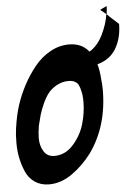

<svg xmlns="http://www.w3.org/2000/svg" viewBox="-65 -767 582 813"><g transform="rotate(-5 226.5 -360.5)"><path d="M369 -421Q372 -398 372 -375Q372 -220 293 -110Q256 -61 209 -28Q162 5 111 5Q76 5 50.5 -12.5Q25 -30 12.5 -59.5Q0 -89 -6 -119Q-12 -149 -12 -182Q-12 -217 -8 -245V-244Q0 -301 14 -343Q28 -385 49 -424.5Q70 -464 98.5 -499.5Q127 -535 165.5 -556.5Q204 -578 246 -578Q300 -578 330 -540Q364 -560 386 -603.5Q408 -647 415 -692L413 -693V-694H412H413L414 -693L401 -704L403 -703Q401 -704 399.5 -705Q398 -706 397 -707Q396 -708 395 -708Q392 -713 391 -713L419 -726Q419 -710 416 -691Q418 -689 424 -685L421 -686L465 -646Q465 -587 439 -542.5Q413 -498 359 -484Q367 -456 369 -421ZM144 -113Q190 -113 224 -151Q258 -189 272 -236.5Q286 -284 286 -330Q286 -365 279 -384L280 -383Q276 -396 272 -404Q268 -412 257.5 -418Q247 -424 231 -424Q204 -424 181 -411.5Q158 -399 144 -381.5Q130 -364 118 -337Q106 -310 100.5 -290.5Q95 -271 89 -246Q84 -214 84 -193Q84 -161 99 -137Q114 -113 144 -113Z"/></g></svg>

Font: Bangerz Fix
Style: Regular
Weight: 400
Designer: vernon adams
Foundry: Vernon Adams
Version: Version 2.10;December 28, 2023;FontCreator 13.0.0.2683 64-bi